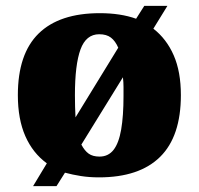

<svg xmlns="http://www.w3.org/2000/svg" viewBox="-20 -596 680 656"><path d="M140 -38Q92 -73 66.5 -131Q41 -189 41 -271Q41 -412 112 -481.5Q183 -551 321 -551Q392 -551 445 -532L473 -576H552L504 -498Q549 -463 573.5 -407Q598 -351 598 -271Q598 -130 527 -60Q456 10 318 10Q285 10 256.5 5.5Q228 1 202 -6L173 40H93ZM320 -61Q350 -61 368 -84Q386 -107 394 -153.5Q402 -200 402 -268Q402 -283 402 -299Q402 -315 400 -332L258 -102Q269 -81 283 -71Q297 -61 320 -61ZM384 -433Q374 -456 359 -467.5Q344 -479 319 -479Q274 -479 255 -427Q236 -375 236 -271Q236 -251 236.5 -231.5Q237 -212 238 -195Z"/></svg>

Font: Noto Serif Khmer Black
Style: Regular
Weight: 900
Version: Version 2.003